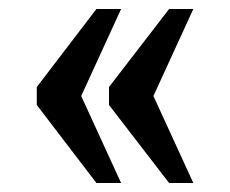

<svg xmlns="http://www.w3.org/2000/svg" viewBox="-20 -484 513 428"><path d="M357 -76H411L322 -270L411 -464H357L223 -290V-250ZM195 -76H250L161 -270L250 -464H195L62 -290V-250Z"/></svg>

Font: Noto Serif Bengali Condensed
Style: Regular
Weight: 400
Width: 3
Designer: Juan Bruce, Universal Thirst, Indian Type Foundry and the Monotype Design Team.
Foundry: Monotype Imaging Inc.
Version: Version 2.003